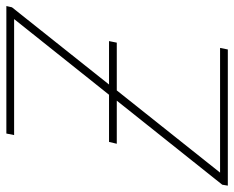

<svg xmlns="http://www.w3.org/2000/svg" viewBox="-96 -666 754 619"><g transform="rotate(-90 281.5 -357.0)"><path d="M-8 0 -5 -18 266 -358H127L133 -383H285L529 -689H155L160 -714H571L567 -696L318 -383H458L453 -358H299L34 -25H436L431 0Z"/></g></svg>

Font: Noto Sans Thin
Style: Italic
Weight: 100
Italic angle: -12°
Designer: Monotype Design Team
Foundry: Monotype Imaging Inc.
Version: Version 2.013; ttfautohint (v1.8.4.7-5d5b)